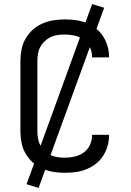

<svg xmlns="http://www.w3.org/2000/svg" viewBox="-20 -838 640 940"><path d="M297 8Q269 8 241 3.5Q213 -1 187 -12.5Q161 -24 140 -43Q119 -62 105 -86.5Q91 -111 85.5 -139Q80 -167 80 -195V-540Q80 -568 85.5 -596Q91 -624 105 -648.5Q119 -673 140 -692Q161 -711 187 -722.5Q213 -734 241 -738.5Q269 -743 297 -743Q324 -743 350.5 -739.5Q377 -736 402 -726Q427 -716 448.5 -699.5Q470 -683 484.5 -660.5Q499 -638 506.5 -612Q514 -586 514 -560Q514 -559 514 -558Q514 -557 514 -557H431Q431 -557 431 -557.5Q431 -558 431 -558Q431 -583 420.5 -606Q410 -629 390 -643.5Q370 -658 346 -663.5Q322 -669 297 -669Q280 -669 262 -666.5Q244 -664 228 -656.5Q212 -649 199 -636.5Q186 -624 177.5 -608.5Q169 -593 166 -575.5Q163 -558 163 -540V-195Q163 -177 166 -159.5Q169 -142 177.5 -126.5Q186 -111 199 -98.5Q212 -86 228 -78.5Q244 -71 262 -68.5Q280 -66 297 -66Q322 -66 346 -71.5Q370 -77 390 -91.5Q410 -106 420.5 -129Q431 -152 431 -177Q431 -177 431 -177.5Q431 -178 431 -178H514Q514 -178 514 -177Q514 -176 514 -175Q514 -149 506.5 -123Q499 -97 484.5 -74.5Q470 -52 448.5 -35.5Q427 -19 402 -9Q377 1 350.5 4.5Q324 8 297 8ZM169 82 110 64 431 -818 490 -800Z"/></svg>

Font: Iosevka Meiseki Sans
Style: Regular
Weight: 400
Monospace: yes
Designer: Belleve Invis
Foundry: Belleve Invis
Version: Version 11.2.6; ttfautohint (v1.8.4)